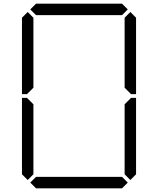

<svg xmlns="http://www.w3.org/2000/svg" viewBox="-20 -1020 856 1040"><path d="M99 -924 130 -955 161 -924V-918V-875V-545L126 -510H99ZM161 -76 130 -45 99 -76V-490H126L161 -455V-125V-83ZM144 -969 175 -1000H641L672 -969L641 -938H620H439H377H196H175ZM672 -31 641 0H175L144 -31L175 -62H196H377H439H620H641ZM655 -924 686 -955 717 -924V-510H690L655 -545V-550V-875V-918ZM717 -76 686 -45 655 -76V-83V-125V-455L690 -490H717Z"/></svg>

Font: DSEG14 Classic
Style: Light
Weight: 300
Designer: Keshikan(Twitter:@keshinomi_88pro)
Version: Version 0.46